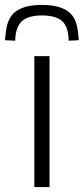

<svg xmlns="http://www.w3.org/2000/svg" viewBox="-73 -763 341 783"><path d="M67 0V-534H129V0ZM98 -743Q166 -743 203.5 -717.5Q241 -692 246 -622Q248 -612 248 -599L207 -597Q207 -602 206.5 -606Q206 -610 206 -614Q202 -661 176 -680.5Q150 -700 98 -700Q47 -700 21 -680.5Q-5 -661 -10 -614Q-11 -604 -11 -597L-53 -599Q-52 -605 -51.5 -611Q-51 -617 -50 -623Q-45 -690 -8.5 -716.5Q28 -743 98 -743Z"/></svg>

Font: Georama Light
Style: Regular
Weight: 300
Designer: Jean-Baptiste Levee
Foundry: Production Type
Version: Version 1.000